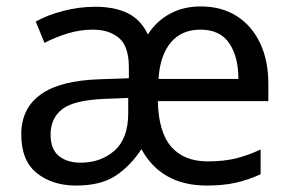

<svg xmlns="http://www.w3.org/2000/svg" viewBox="-20 -566 904 596"><path d="M603 -546Q668 -546 715 -516Q762 -486 787.5 -432Q813 -378 813 -306V-252H470Q472 -156 511.5 -110.5Q551 -65 625 -65Q675 -65 713 -74.5Q751 -84 789 -102V-25Q749 -7 710.5 1.5Q672 10 622 10Q481 10 419 -103Q385 -51 339 -20.5Q293 10 216 10Q143 10 94.5 -28.5Q46 -67 46 -149Q46 -229 106 -272.5Q166 -316 290 -320L380 -323V-357Q380 -422 349.5 -448Q319 -474 268 -474Q228 -474 189.5 -462Q151 -450 118 -433L91 -499Q126 -519 176 -532Q226 -545 275 -545Q337 -545 377.5 -524.5Q418 -504 439 -459Q465 -500 507 -523Q549 -546 603 -546ZM602 -474Q544 -474 510.5 -434.5Q477 -395 472 -321H720Q720 -390 691.5 -432Q663 -474 602 -474ZM303 -259Q209 -255 173 -227Q137 -199 137 -148Q137 -103 162.5 -82Q188 -61 230 -61Q293 -61 335.5 -98.5Q378 -136 378 -214V-262Z"/></svg>

Font: Noto Sans Masaram Gondi
Style: Regular
Weight: 400
Designer: Ek Type & Mukund Gokhale
Foundry: Ek Type
Version: Version 1.004; ttfautohint (v1.8.4.7-5d5b)